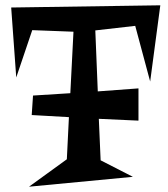

<svg xmlns="http://www.w3.org/2000/svg" viewBox="-20 -684 630 721"><path d="M351.1 -237.8 357.9 -82 479 -20 88.9 17.1 231 -85.9 238.8 -244.1 99.1 -252 104 -325.2 244.1 -334 255.9 -564.9 101.1 -570.8 41 -393.1 22 -655.8 582 -664.1 543.9 -377.9 487.8 -586.9 337.9 -569.8 347.2 -340.8 500 -352.1V-231Z"/></svg>

Font: Risque
Style: Regular
Weight: 400
Designer: Astigmatic (AOETI)
Foundry: Astigmatic (AOETI)
Version: Version 1.000